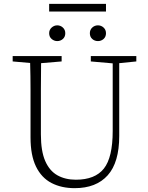

<svg xmlns="http://www.w3.org/2000/svg" viewBox="-20 -966 773 1000"><path d="M453 -646V-674H690V-646L601 -637V-258Q601 -120 541 -53Q481 14 369 14Q300 14 248 -13Q196 -40 167.5 -98.5Q139 -157 139 -250V-361Q139 -430 139 -500Q139 -570 137 -638L46 -646V-674H301V-646L194 -637Q193 -569 193 -500Q193 -431 193 -361V-266Q193 -179 215.5 -127.5Q238 -76 279 -53Q320 -30 375 -30Q475 -30 521 -88Q567 -146 567 -284V-636ZM278 -752Q262 -752 249 -763Q236 -774 236 -793Q236 -811 249 -822.5Q262 -834 278 -834Q295 -834 307.5 -822.5Q320 -811 320 -793Q320 -774 307.5 -763Q295 -752 278 -752ZM490 -752Q473 -752 460.5 -763Q448 -774 448 -793Q448 -811 460.5 -822.5Q473 -834 490 -834Q507 -834 519.5 -822.5Q532 -811 532 -793Q532 -774 519.5 -763Q507 -752 490 -752ZM236 -906V-946H532V-906Z"/></svg>

Font: Source Serif Pro Light
Style: Regular
Weight: 300
Designer: Frank Grießhammer
Foundry: Adobe Systems Incorporated
Version: Version 3.001;hotconv 1.0.111;makeotfexe 2.5.65597